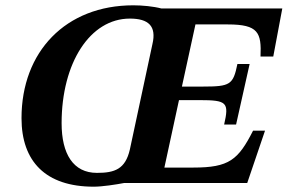

<svg xmlns="http://www.w3.org/2000/svg" viewBox="-20 -689 1083 723"><path d="M333 14C365 14 417 6 448 0H911L978 -197H933C877 -87 843 -58 708 -58H599L654 -312H732C835 -312 843 -303 824 -220H869L920 -448H874C858 -370 847 -363 744 -363H665L716 -597H838C953 -597 965 -566 961 -476H1009L1043 -657H588C558 -665 516 -669 482 -669C227 -669 61 -494 61 -244C61 -81 152 14 333 14ZM345 -38C256 -38 212 -109 212 -225C212 -452 319 -619 469 -619C539 -619 570 -591 554 -523L469 -126C452 -52 412 -38 345 -38Z"/></svg>

Font: STIX Two Text
Style: Bold Italic
Weight: 700
Italic angle: -12°
Designer: Ross Mills, John Hudson & Paul Hanslow, Tiro Typeworks Ltd; with prior portions MicroPress Inc. and Coen Hoffman, Elsevi
Foundry: Tiro Typeworks Ltd
Version: Version 2.13 b171